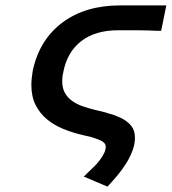

<svg xmlns="http://www.w3.org/2000/svg" viewBox="-20 -514 635 710"><path d="M290 139 303 126Q308 121 314 115.5Q320 110 326 104Q339 92 349 78Q359 65 365 52.5Q371 40 371 28Q371 12 344 2Q336 -1 329 -3.5Q322 -6 315 -8Q299 -11 288 -14Q249 -23 214.5 -37Q180 -51 153.5 -73Q127 -95 111.5 -126Q96 -157 96 -200Q96 -213 97.5 -226Q99 -239 101 -252Q125 -366 210 -430Q295 -494 424 -494H595L576 -400H563Q526 -402 489.5 -402Q453 -402 416 -402Q332 -402 280 -361.5Q228 -321 214 -247Q212 -239 211 -231Q210 -223 210 -215Q210 -188 220 -170.5Q230 -153 246.5 -141Q263 -129 286 -121Q309 -113 334 -107Q347 -104 359.5 -101Q372 -98 383 -94Q396 -91 407 -86.5Q418 -82 429 -77Q451 -66 465 -49Q479 -32 479 -5Q479 19 470 43Q461 67 447 89.5Q433 112 416 132.5Q399 153 384 169L377 176Z"/></svg>

Font: Codetta
Style: Bold Italic
Weight: 700
Italic angle: -11°
Designer: Ulrich Proeller
Foundry: PROSA GmbH
Version: Version 2.00;September 29, 2018;FontCreator 11.5.0.2427 64-b